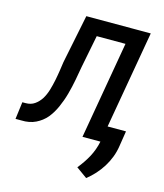

<svg xmlns="http://www.w3.org/2000/svg" viewBox="-129 -608 735 863"><g transform="rotate(15 239.0 -176.5)"><path d="M386.2 -74.2 465.3 -528.3H165.5L119.6 -302.2C117.7 -291 115.7 -277.3 113.8 -262.2C111.3 -247.1 108.9 -231 105.5 -214.8C102.1 -198.2 98.1 -182.1 93.3 -166C88.4 -149.9 82 -135.7 74.2 -123C65.9 -110.4 56.2 -100.1 44.9 -92.3C33.2 -84 19 -80.1 2.9 -80.1H-12.2L-22.5 0H3.9C29.8 1 52.2 -3.4 71.3 -12.7C90.3 -22 106.4 -34.2 120.1 -50.3C133.3 -66.4 144.5 -85 153.8 -106C163.1 -127 170.9 -148.4 177.2 -171.4C183.6 -194.3 188.5 -216.8 192.9 -239.7L204.1 -302.2L233.9 -453.6H367.7L289.1 0H372.6C367.2 26.4 358.4 50.3 346.2 73.2C334 95.7 319.3 117.2 302.2 138.2L353 174.8C380.9 152.8 404.3 127 423.3 96.7C442.4 65.9 455.1 33.2 460.4 -2.4L471.7 -74.2Z"/></g></svg>

Font: Roboto Condensed
Style: Italic
Weight: 400
Designer: Google
Version: Version 1.000;PS 001.000;hotconv 1.0.88;makeotf.lib2.5.64775